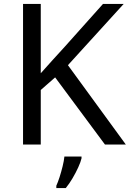

<svg xmlns="http://www.w3.org/2000/svg" viewBox="-20 -734 659 975"><path d="M619 0H513L260 -341L187 -277V0H97V-714H187V-362Q217 -396 248 -430Q279 -464 310 -498L503 -714H608L325 -403ZM394 70Q390 88 377.5 115.5Q365 143 348.5 171Q332 199 314 221H266V209Q274 192 282.5 165.5Q291 139 298 110.5Q305 82 307 61H394Z"/></svg>

Font: Noto Sans Siddham
Style: Regular
Weight: 400
Designer: Monotype Design Team
Foundry: Monotype Imaging Inc.
Version: Version 2.004; ttfautohint (v1.8.4.7-5d5b)